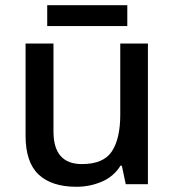

<svg xmlns="http://www.w3.org/2000/svg" viewBox="-20 -706 670 736"><path d="M547 -539V0H462L447 -71H442Q416 -29 370 -9.5Q324 10 273 10Q178 10 128 -37Q78 -84 78 -186V-539H185V-202Q185 -77 294 -77Q377 -77 409 -126Q441 -175 441 -266V-539ZM468 -686V-606H161V-686Z"/></svg>

Font: Noto Sans Ol Chiki Medium
Style: Regular
Weight: 500
Designer: Monotype Design Team, Lewis McGuffie
Foundry: Monotype Imaging Inc.
Version: Version 2.003; ttfautohint (v1.8.4.7-5d5b)